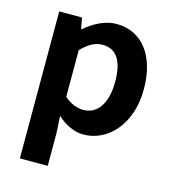

<svg xmlns="http://www.w3.org/2000/svg" viewBox="-116 -668 875 978"><g transform="rotate(15 322.0 -179.5)"><path d="M79 215H226V45L221 -47C264 -8 311 14 360 14C483 14 598 -97 598 -289C598 -461 516 -574 378 -574C318 -574 260 -542 213 -502H210L199 -560H79ZM327 -107C297 -107 261 -118 226 -149V-395C264 -434 298 -453 336 -453C413 -453 447 -394 447 -287C447 -165 395 -107 327 -107Z"/></g></svg>

Font: Source Han Sans CN
Style: Bold
Weight: 700
Designer: Ryoko NISHIZUKA 西塚涼子 (kana, bopomofo & ideographs); Paul D. Hunt (Latin, Greek & Cyrillic); Sandoll Communications 산돌커뮤니
Foundry: Adobe
Version: Version 2.001;hotconv 1.0.107;makeotfexe 2.5.65593